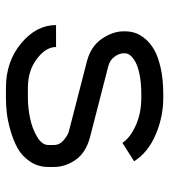

<svg xmlns="http://www.w3.org/2000/svg" viewBox="18 -570 564 640"><g transform="rotate(90 300.0 -250.0)"><path d="M84.5 -385.3Q84.5 -401.9 89.6 -418Q94.7 -434.1 109.1 -451.7Q123.5 -469.2 146.2 -482.2Q168.9 -495.1 207 -503.7Q245.1 -512.2 294.4 -512.2H306.6Q369.6 -512.2 429 -486.8Q488.3 -461.4 517.6 -415L456.1 -376Q439.5 -401.9 398.4 -420.4Q357.4 -439 306.6 -439H294.4Q258.3 -439 230.5 -433.6Q202.6 -428.2 187.5 -419.9Q172.4 -411.6 165 -402.8Q157.7 -394 157.7 -385.3V-379.4Q157.7 -365.7 168.9 -349.9Q180.2 -334 202.1 -328.6L437 -268.1Q488.8 -254.4 512.7 -220.2Q536.6 -186 536.6 -147V-129.4Q536.6 -94.7 518.3 -67.9Q500 -41 473.9 -26.6Q447.8 -12.2 414.1 -2.7Q380.4 6.8 354.7 9.5Q329.1 12.2 306.6 12.2H272.5Q185.1 12.2 124.3 -38.6Q63.5 -89.4 63.5 -154.8H136.7Q136.7 -121.1 176 -91.1Q215.3 -61 272.5 -61H306.6Q338.4 -61 373.3 -68.1Q408.2 -75.2 435.8 -91.6Q463.4 -107.9 463.4 -129.4V-147Q463.4 -166.5 447.3 -180.2Q431.2 -193.8 418.9 -197.3L184.1 -257.8Q134.3 -271 109.4 -307.4Q84.5 -343.8 84.5 -379.4Z"/></g></svg>

Font: Anka/Coder
Style: Regular
Weight: 400
Monospace: yes
Version: Version 001.100